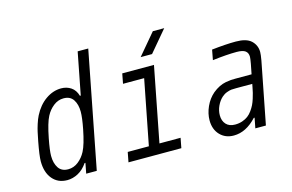

<svg xmlns="http://www.w3.org/2000/svg" viewBox="-110 -1185 2221 1462"><g transform="rotate(-15 1000.0 -453.5)"><path d="M391.9 -677.1Q435.5 -677.1 469.1 -654.6Q502.6 -632.2 516.3 -585.3H522.8L587.2 -916.7H670.6L492.2 0H408.9L424.5 -81.4H418Q386.1 -34.5 344.1 -12Q302.1 10.4 258.5 10.4Q185.5 10.4 142.3 -41Q99 -92.4 99 -180.3Q99 -224 119.8 -333.3Q129.6 -381.5 134.4 -404.3Q139.3 -427.1 150.1 -461.3Q160.8 -495.4 174.5 -522.8Q211.6 -595.7 269.5 -636.4Q327.5 -677.1 391.9 -677.1ZM390 -599Q346.4 -599 310.2 -570.6Q274.1 -542.3 252 -500Q225.9 -451.2 203.1 -333.3Q185.5 -242.8 185.5 -199.9Q185.5 -141.9 210 -104.8Q234.4 -67.7 286.5 -67.7Q330.1 -67.7 366.2 -96Q402.3 -124.3 424.5 -166.7Q451.2 -217.4 474 -333.3Q490.9 -420.6 490.9 -466.8Q490.9 -524.7 466.5 -561.8Q442.1 -599 390 -599Z M1039.1 -750 1179.7 -916.7H1269.5L1128.9 -750ZM742.2 0 757.2 -78.1H923.8L1023.4 -588.5H856.8L871.7 -666.7H1121.7L1007.2 -78.1H1173.8L1158.9 0Z M1807.3 -333.3H1679.7Q1655.6 -333.3 1641.9 -332Q1628.3 -330.7 1606.1 -322.6Q1584 -314.5 1565.8 -298.2Q1539.7 -274.7 1523.1 -238.9Q1506.5 -203.1 1506.5 -165.4Q1506.5 -121.7 1531.2 -94.7Q1556 -67.7 1601.6 -67.7Q1632.8 -67.7 1659.2 -76.8Q1685.5 -85.9 1704.1 -99.9Q1722.7 -113.9 1738.3 -135.7Q1753.9 -157.6 1763.3 -176.8Q1772.8 -196 1781.2 -222.7Q1789.7 -249.3 1793.6 -266.3Q1797.5 -283.2 1802.1 -306.6ZM1769.5 -677.1Q1851.6 -677.1 1889.3 -642.6Q1928.4 -606.1 1928.4 -552.1Q1928.4 -532.6 1920.6 -487.6L1825.5 0H1742.2L1757.8 -80.1H1751.3Q1668 10.4 1571 10.4Q1504.6 10.4 1462.9 -33.5Q1421.2 -77.5 1421.2 -148.4Q1421.2 -201.8 1445.6 -256.2Q1470.1 -310.5 1513 -347Q1537.8 -367.2 1563.8 -380.2Q1589.8 -393.2 1616.2 -398.1Q1642.6 -403 1657.6 -404Q1672.5 -404.9 1694.7 -404.9H1821L1836.6 -484.4Q1843.8 -524.7 1843.8 -537.1Q1843.8 -568.4 1823.2 -583.7Q1802.7 -599 1754.6 -599Q1676.4 -599 1564.5 -585.3L1579.4 -664.7Q1689.5 -677.1 1769.5 -677.1Z"/></g></svg>

Font: Monoid
Style: Italic
Weight: 400
Width: 4
Italic angle: -11°
Monospace: yes
Version: Version 0.61